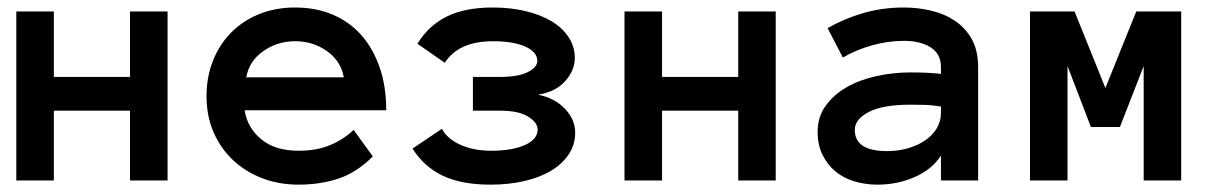

<svg xmlns="http://www.w3.org/2000/svg" viewBox="-20 -486 3315 517"><path d="M431.2 0H330.1V-188H125V0H23.9V-455.1H125V-278.8H330.1V-455.1H431.2Z M638.7 -189Q646 -142.1 683.3 -111.1Q720.7 -80.1 783.7 -80.1Q833 -80.1 869.4 -95.5Q905.8 -110.8 932.1 -136.2L983.9 -64.9Q939.9 -21 890.9 -4.9Q841.8 11.2 783.7 11.2Q731 11.2 685.5 -6.3Q640.1 -23.9 606.9 -55.4Q573.7 -86.9 554.9 -130.4Q536.1 -173.8 536.1 -227.1Q536.1 -278.8 553.5 -322.5Q570.8 -366.2 602.3 -398.2Q633.8 -430.2 677.7 -448Q721.7 -465.8 774.9 -465.8Q830.1 -465.8 875 -447Q919.9 -428.2 951.9 -392.6Q983.9 -356.9 1002 -305.4Q1020 -253.9 1020 -189ZM905.8 -277.8Q897.9 -321.8 860.4 -348.4Q822.8 -375 774.9 -375Q727.1 -375 689 -348.4Q650.9 -321.8 643.1 -277.8Z M1527.8 -330.1Q1527.8 -296.9 1502.2 -267.8Q1476.6 -238.8 1428.7 -231Q1473.6 -222.2 1501.2 -193.1Q1528.8 -164.1 1528.8 -128.9Q1528.8 -96.2 1511.2 -70.1Q1493.7 -43.9 1463.1 -25.9Q1432.6 -7.8 1391.1 1.7Q1349.6 11.2 1300.8 11.2Q1222.7 11.2 1172.1 -12.9Q1121.6 -37.1 1090.8 -85.9L1169.9 -139.2Q1183.6 -112.8 1219.2 -96.4Q1254.9 -80.1 1302.7 -80.1Q1358.9 -80.1 1393.3 -95.5Q1427.7 -110.8 1427.7 -137.2Q1427.7 -155.8 1402.3 -171.9Q1377 -188 1325.7 -188H1253.4V-278.8H1324.7Q1376 -278.8 1401.4 -292Q1426.8 -305.2 1426.8 -321.8Q1426.8 -346.2 1394.3 -360.6Q1361.8 -375 1307.6 -375Q1214.8 -375 1177.7 -316.9L1104 -368.2Q1133.8 -417 1182.9 -441.4Q1231.9 -465.8 1306.6 -465.8Q1354 -465.8 1394.3 -456.3Q1434.6 -446.8 1464.1 -429.4Q1493.7 -412.1 1510.7 -386.5Q1527.8 -360.8 1527.8 -330.1Z M2068.8 0H1967.8V-188H1762.7V0H1661.6V-455.1H1762.7V-278.8H1967.8V-455.1H2068.8Z M2181.6 -130.9Q2181.6 -170.9 2203.1 -200.9Q2224.6 -231 2259.5 -251Q2294.4 -271 2339.6 -281Q2384.8 -291 2431.6 -291Q2457.5 -291 2476.1 -290Q2494.6 -289.1 2513.7 -287.1V-305.2Q2513.7 -340.8 2486.1 -358.4Q2458.5 -376 2413.6 -376Q2372.6 -376 2330.1 -364.5Q2287.6 -353 2249.5 -331.1L2208.5 -410.2Q2253.4 -436 2304.9 -450.9Q2356.4 -465.8 2413.6 -465.8Q2450.7 -465.8 2486.6 -457.5Q2522.5 -449.2 2551 -430.2Q2579.6 -411.1 2596.7 -380.6Q2613.8 -350.1 2613.8 -305.2V0H2513.7V-66.9Q2489.7 -29.8 2443.1 -9.3Q2396.5 11.2 2342.8 11.2Q2309.6 11.2 2280 2.2Q2250.5 -6.8 2229 -24.9Q2207.5 -43 2194.6 -69.6Q2181.6 -96.2 2181.6 -130.9ZM2368.7 -79.1Q2398.4 -79.1 2424.6 -86.7Q2450.7 -94.2 2470.7 -107.7Q2490.7 -121.1 2502.2 -140.1Q2513.7 -159.2 2513.7 -182.1V-199.2Q2489.7 -203.1 2468.8 -203.6Q2447.8 -204.1 2431.6 -204.1Q2357.4 -204.1 2319.6 -184.6Q2281.7 -165 2281.7 -136.2Q2281.7 -79.1 2368.7 -79.1Z M3160.6 0H3059.6V-308.1L2995.6 -144H2917.5L2854.5 -308.1V0H2753.4V-455.1H2873.5L2956.5 -249L3039.6 -455.1H3160.6Z"/></svg>

Font: Anonymous Pro
Style: Bold
Weight: 700
Monospace: yes
Designer: Mark Simonson
Version: Version 1.003